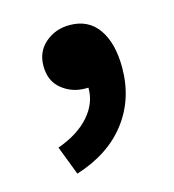

<svg xmlns="http://www.w3.org/2000/svg" viewBox="-65 -220 423 467"><g transform="rotate(-15 146.0 13.0)"><path d="M75 190 47 117Q100 98 128 65.5Q156 33 155 -5Q151 -5 147 -5Q114 -5 88.5 -25.5Q63 -46 63 -84Q63 -120 88.5 -142Q114 -164 150 -164Q197 -164 222 -128.5Q247 -93 247 -31Q247 48 202.5 106Q158 164 75 190Z"/></g></svg>

Font: Assistant
Style: Bold
Weight: 700
Designer: Hebrew By Ben Nathan, Latin by Paul Hunt
Version: Version 3.000